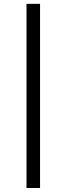

<svg xmlns="http://www.w3.org/2000/svg" viewBox="-20 -786 340 978"><path d="M115 -766.5H184V171.5H115Z"/></svg>

Font: LatoCHI
Style: Regular
Weight: 400
Designer: Lukasz Dziedzic
Foundry: tyPoland Lukasz Dziedzic
Version: Version 1.104